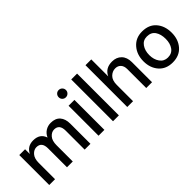

<svg xmlns="http://www.w3.org/2000/svg" viewBox="69 -1506 2297 2297"><g transform="rotate(-45 1217.5 -357.5)"><path d="M766 0H668V-320Q668 -429 580 -429Q536 -429 501.5 -390Q467 -351 467 -275V0H369V-320Q369 -429 280 -429Q237 -429 202 -390Q167 -351 167 -275V0H69V-507H167V-426Q210 -514 310 -514Q424 -514 456 -416Q477 -463 517 -488.5Q557 -514 607 -514Q685 -514 725.5 -468Q766 -422 766 -341Z M1002 0H903V-507H1002ZM1014 -662Q1014 -637 996 -619Q978 -601 952 -601Q926 -601 908.5 -618.5Q891 -636 891 -662Q891 -688 908.5 -706Q926 -724 952 -724Q978 -724 996 -706Q1014 -688 1014 -662Z M1247 0H1148V-707H1247Z M1808 0H1710V-320Q1710 -372 1683.5 -400.5Q1657 -429 1614 -429Q1564 -429 1525.5 -391Q1487 -353 1487 -275V0H1389V-707H1487V-420Q1530 -514 1644 -514Q1718 -514 1763 -468Q1808 -422 1808 -340Z M2152 9Q2040 9 1976 -64Q1912 -137 1912 -249Q1912 -363 1978 -438.5Q2044 -514 2152 -514Q2268 -514 2331 -440.5Q2394 -367 2394 -253Q2394 -139 2329.5 -65Q2265 9 2152 9ZM2014 -252Q2014 -177 2051 -125.5Q2088 -74 2152 -74Q2220 -74 2255.5 -124Q2291 -174 2291 -251Q2291 -330 2257 -380.5Q2223 -431 2151 -431Q2086 -431 2050 -379.5Q2014 -328 2014 -252Z"/></g></svg>

Font: Hind Vadodara Medium
Style: Regular
Weight: 500
Designer: Hitesh Malaviya
Foundry: Indian Type Foundry
Version: Version 1.001;PS 1.0;hotconv 1.0.86;makeotf.lib2.5.63406; tt